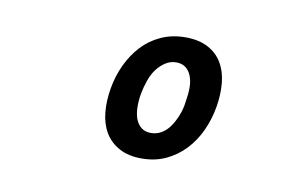

<svg xmlns="http://www.w3.org/2000/svg" viewBox="-43 -813 687 431"><g transform="rotate(10 300.0 -597.5)"><path d="M299 -455Q269 -455 248 -466.5Q227 -478 215.5 -497.5Q204 -517 201.5 -543Q199 -569 204 -598Q209 -627 221 -652.5Q233 -678 251 -697.5Q269 -717 294 -728.5Q319 -740 350 -740Q380 -740 401 -729Q422 -718 433.5 -698.5Q445 -679 447.5 -653Q450 -627 445 -598Q440 -569 428 -543Q416 -517 397.5 -497.5Q379 -478 354.5 -466.5Q330 -455 299 -455ZM310 -515Q323 -515 334 -521.5Q345 -528 353 -539.5Q361 -551 367 -566Q373 -581 375 -598Q378 -615 378 -630Q378 -645 373.5 -656.5Q369 -668 360.5 -674.5Q352 -681 339 -681Q326 -681 315 -674Q304 -667 295.5 -656Q287 -645 281.5 -629.5Q276 -614 273 -598Q270 -581 270.5 -565.5Q271 -550 275.5 -539Q280 -528 288.5 -521.5Q297 -515 310 -515Z"/></g></svg>

Font: Maple Mono SemiBold
Style: Italic
Weight: 600
Italic angle: -10°
Monospace: yes
Designer: subframe7536
Version: Version 7.000